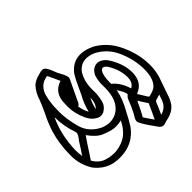

<svg xmlns="http://www.w3.org/2000/svg" viewBox="-157 -909 1098 1098"><g transform="rotate(45 392.5 -360.0)"><path d="M404.8 -470.2Q436.5 -512.2 503.9 -532.7Q486.3 -564 445.3 -564Q385.7 -564 330.6 -530.8Q308.1 -518.1 305.2 -504.4Q304.7 -502.9 304.7 -501.5Q304.7 -493.2 316.4 -484.4Q339.4 -470.2 396 -470.2ZM632.3 -77.6Q673.3 -100.6 687 -140.1Q690.9 -151.9 693.4 -163.6Q697.3 -183.1 697.3 -202.1Q697.3 -210 696.8 -217.8Q691.4 -269.5 661.6 -308.6Q632.3 -342.3 590.8 -361.3Q596.7 -340.3 596.7 -318.8Q596.7 -301.8 592.8 -284.2Q589.4 -269 575.4 -233.4Q561.5 -197.8 508.8 -159.7Q542 -136.2 601.6 -98.1Q625.5 -82.5 632.3 -77.6ZM527.8 -57.1Q553.2 -57.1 579.1 -61Q544.9 -84.5 509.3 -106.4L498 -114.7Q475.6 -132.8 462.4 -132.8Q458 -132.8 453.6 -131.3Q383.3 -106.4 313 -106.4H310.1Q406.2 -60.5 527.8 -57.1ZM309.1 -146.5Q366.7 -146.5 438.5 -165.8Q510.3 -185.1 544.9 -259.3Q549.8 -272.5 552.2 -284.7Q555.2 -298.3 555.2 -310.5Q555.2 -346.7 532.7 -376.5Q492.2 -429.7 393.6 -429.7L372.1 -429.2Q339.4 -429.2 308.6 -438.5Q273.9 -452.6 264.6 -484.4Q263.2 -490.7 263.2 -496.6Q263.2 -502 264.2 -506.8Q268.6 -527.8 292.5 -550.3Q369.1 -602.5 443.4 -602.5Q523.9 -602.5 549.8 -533.7L594.7 -561.5Q608.9 -569.3 609.9 -573.2Q609.9 -575.2 608.9 -578.6Q602.5 -606.9 591.8 -624Q559.6 -663.6 480 -663.6Q400.4 -663.6 320.3 -627.9Q247.1 -594.7 211.9 -524.4Q206.1 -509.8 203.1 -496.1Q200.2 -483.4 200.2 -471.7Q200.2 -428.7 237.3 -399.9Q284.7 -370.6 346.2 -370.6L367.7 -371.1Q401.9 -371.1 435.5 -363Q469.2 -355 487.3 -323.2Q492.7 -311.5 492.7 -299.8Q492.7 -294.9 491.7 -290Q489.3 -278.8 476.3 -261Q463.4 -243.2 432.6 -228Q376.5 -201.7 319.3 -201.7Q308.6 -201.7 297.9 -202.6Q210.4 -202.6 187.5 -277.3L157.7 -263.7Q113.8 -243.7 113.3 -242.2V-241.7Q113.3 -236.8 122.1 -210.9Q142.6 -170.4 191.4 -158.7Q240.2 -147 287.1 -147ZM444.8 -305.7Q419.9 -330.1 380.9 -330.1H376.5Q404.3 -314.5 444.8 -305.7ZM667 -462.4 686 -474.6Q705.6 -487.8 725.1 -501.5Q687 -520.5 645 -538.6Q638.2 -543 635.3 -543Q632.8 -543 630.4 -541Q618.7 -533.2 606.9 -525.9Q606.9 -525.4 606.4 -525.4L578.1 -507.8Q646 -476.1 667 -462.4ZM731.4 -547.4Q720.7 -593.8 674.8 -609.4L642.1 -621.1Q647.5 -604.5 651.9 -587.4Q654.8 -578.6 676.8 -571.8Q691.4 -566.4 731.4 -547.4ZM536.1 -16.6H526.4Q437.5 -16.6 356.9 -41Q304.2 -58.1 255.9 -83Q209 -105 179.2 -116.2Q133.8 -129.9 101.6 -160.2Q81.5 -184.1 73.2 -222.7Q68.8 -235.8 68.8 -246.1Q68.8 -250 69.3 -253.4Q73.2 -271.5 123.5 -290Q139.2 -295.4 156.7 -305.2Q188.5 -323.7 208 -325.2Q214.4 -325.2 245.6 -309.1Q299.8 -283.7 333.5 -267.1Q356.4 -258.3 359.9 -249.5Q360.8 -248 360.8 -246.6V-245.6Q392.1 -248 426.3 -266.6Q374 -279.3 329.1 -304.7Q300.8 -318.8 281.2 -327.1Q244.6 -342.8 211.9 -363.3Q159.7 -404.3 159.7 -463.4Q159.7 -478.5 163.1 -495.1Q168.5 -521 182.1 -549.3Q221.2 -616.7 289.6 -653.3Q385.3 -704.1 485.8 -704.1Q530.8 -704.1 571.8 -691.4L672.4 -656.2Q704.1 -647 730 -629.9Q767.6 -602.1 776.9 -544.4L780.3 -534.2Q784.7 -522 784.7 -513.2Q784.7 -510.7 784.2 -508.3Q781.2 -494.6 756.3 -479Q676.3 -421.4 660.2 -421.4Q646.5 -421.4 627 -434.1L616.7 -440.4Q569.3 -464.4 552.7 -469.7Q522 -480.5 516.1 -492.2Q514.6 -494.6 510.3 -494.6Q506.3 -494.6 496.3 -491Q486.3 -487.3 472.4 -479.5Q458.5 -471.7 452.6 -467.3Q515.6 -454.6 574.2 -420.4Q620.1 -397.5 657.2 -374Q738.8 -313.5 738.8 -208.5Q738.8 -192.9 736.8 -176.8Q735.8 -168.5 734.4 -160.2Q721.2 -98.1 665 -54.2Q602.5 -16.6 536.1 -16.6Z"/></g></svg>

Font: Third Street
Style: Regular
Weight: 400
Designer: GGBotNet
Foundry: GGBotNet
Version: 0.90